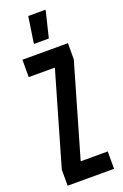

<svg xmlns="http://www.w3.org/2000/svg" viewBox="-169 -938 630 987"><g transform="rotate(-20 146.0 -444.5)"><path d="M19 0V-88L165 -593H22V-688H271V-600L125 -95H273V0ZM106 -744V-749L127 -889H221V-884L187 -744Z"/></g></svg>

Font: Saira UltraCondensed
Style: Bold
Weight: 700
Width: 1
Designer: Hector Gatti with collaboration of the Omnibus-Type team
Foundry: Omnibus-Type
Version: Version 1.101